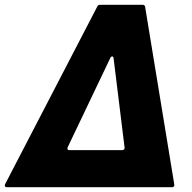

<svg xmlns="http://www.w3.org/2000/svg" viewBox="-63 -783 803 803"><path d="M-35 0Q-40 0 -42 -3.5Q-44 -7 -42 -12L344 -756Q347 -763 356 -763H533Q543 -763 544 -754L666 -11V-9Q666 -5 663.5 -2.5Q661 0 657 0ZM220 -167Q219 -165 219 -162Q219 -155 227 -155H448Q453 -155 456 -158.5Q459 -162 458 -166L412 -540Q411 -547 406 -547Q402 -547 399 -542Z"/></svg>

Font: Open Sauce Two Black Italic
Style: Regular
Weight: 900
Italic angle: -10°
Designer: Alfredo Marco Pradil
Foundry: Creative Sauce Fz LLC
Version: Version 1.477